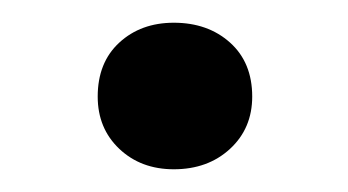

<svg xmlns="http://www.w3.org/2000/svg" viewBox="-20 -418 306 169"><path d="M133 -269Q104 -269 85 -287Q66 -305 66 -333Q66 -363 85 -380.5Q104 -398 133 -398Q163 -398 182.5 -380.5Q202 -363 202 -333Q202 -305 182.5 -287Q163 -269 133 -269Z"/></svg>

Font: Roboto Serif SemiCondensed Light
Style: Regular
Weight: 300
Width: 4
Designer: Greg Gazdowicz
Foundry: Commercial Type
Version: Version 1.007